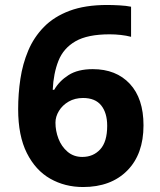

<svg xmlns="http://www.w3.org/2000/svg" viewBox="-20 -742 642 772"><path d="M53 -303Q53 -365 62 -425Q71 -485 93.5 -538.5Q116 -592 156.5 -633.5Q197 -675 259.5 -698.5Q322 -722 411 -722Q432 -722 460 -720.5Q488 -719 507 -715V-594Q488 -599 465.5 -601.5Q443 -604 421 -604Q332 -604 283.5 -576Q235 -548 215 -497.5Q195 -447 192 -381H198Q218 -416 255.5 -440Q293 -464 353 -464Q447 -464 502 -405Q557 -346 557 -238Q557 -122 491.5 -56Q426 10 314 10Q241 10 182 -23.5Q123 -57 88 -126.5Q53 -196 53 -303ZM311 -111Q355 -111 383 -141.5Q411 -172 411 -236Q411 -288 387 -318Q363 -348 314 -348Q281 -348 256 -333.5Q231 -319 217 -296Q203 -273 203 -249Q203 -216 215 -184.5Q227 -153 251.5 -132Q276 -111 311 -111Z"/></svg>

Font: Noto IKEA Latin
Style: Bold
Weight: 700
Designer: Monotype Design Team
Foundry: Monotype Imaging Inc.
Version: Version 1.0